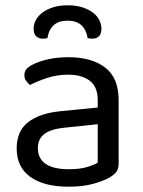

<svg xmlns="http://www.w3.org/2000/svg" viewBox="-20 -691 539 725"><path d="M240 -52Q282 -52 309.5 -60.5Q337 -69 349 -77V-222L225 -209Q173 -204 148 -185.5Q123 -167 123 -131Q123 -93 152 -72.5Q181 -52 240 -52ZM239 -475Q326 -475 377 -436Q428 -397 428 -313V-76Q428 -54 419.5 -42.5Q411 -31 394 -21Q370 -7 330.5 3.5Q291 14 240 14Q146 14 94.5 -23Q43 -60 43 -130Q43 -196 86 -229.5Q129 -263 207 -271L349 -285V-313Q349 -363 319 -386Q289 -409 238 -409Q196 -409 159 -397Q122 -385 93 -370Q85 -377 78.5 -386Q72 -395 72 -406Q72 -420 79 -429Q86 -438 101 -446Q128 -460 163 -467.5Q198 -475 239 -475ZM235 -613Q170 -613 159 -547Q155 -546 151 -545.5Q147 -545 142 -545Q126 -545 116.5 -554Q107 -563 107 -583Q107 -599 115 -614.5Q123 -630 139 -642.5Q155 -655 179 -663Q203 -671 235 -671Q268 -671 292 -663Q316 -655 332 -642.5Q348 -630 355.5 -614Q363 -598 363 -583Q363 -545 328 -545Q319 -545 311 -547Q300 -613 235 -613Z"/></svg>

Font: Baloo Bhai 2
Style: Regular
Weight: 400
Designer: Supriya Tembe, Noopur Datye and Ek Type
Foundry: Ek Type
Version: Version 1.640;PS 1.000;hotconv 16.6.51;makeotf.lib2.5.65220;